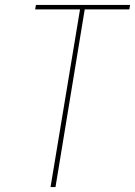

<svg xmlns="http://www.w3.org/2000/svg" viewBox="-20 -755 545 775"><path d="M184 0 303 -717H122L125 -735H505L502 -717H322L204 0Z"/></svg>

Font: Iosevka Curly Thin Oblique
Style: Regular
Weight: 100
Italic angle: -9°
Monospace: yes
Designer: Belleve Invis
Foundry: Belleve Invis
Version: Version 11.1.0; ttfautohint (v1.8.3)